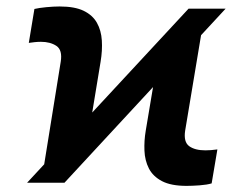

<svg xmlns="http://www.w3.org/2000/svg" viewBox="-20 -573 771 602"><path d="M64.9 0 571.3 -545.9H687.5L182.1 0ZM111.3 -12.7 170.4 -379.4Q176.3 -416 157 -429Q137.7 -441.9 108.4 -441.9Q99.1 -441.9 89.1 -440.9Q79.1 -439.9 70.3 -438.5L87.9 -544.9Q102.1 -548.3 125.2 -550.5Q148.4 -552.7 167 -552.7Q214.4 -552.7 242.4 -539.1Q270.5 -525.4 283.9 -501.5Q297.4 -477.5 299.3 -446Q301.3 -414.6 295.4 -379.4L252.9 -121.6ZM564.9 9.8Q516.1 9.8 487.8 -5.1Q459.5 -20 446.8 -44.9Q434.1 -69.8 432.9 -100.8Q431.6 -131.8 437 -163.6L480.5 -423.3L622.1 -532.7L560.5 -163.1Q555.2 -127.9 573.2 -114.7Q591.3 -101.6 624 -101.6Q631.3 -101.6 641.4 -102.3Q651.4 -103 661.6 -104.5L643.6 2Q629.4 6.3 606 8.1Q582.5 9.8 564.9 9.8Z"/></svg>

Font: Inter Tight
Style: Bold Italic
Weight: 700
Italic angle: -9.39999°
Designer: Rasmus Andersson
Foundry: rsms
Version: Version 3.004